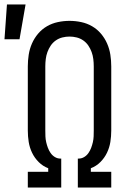

<svg xmlns="http://www.w3.org/2000/svg" viewBox="-60 -836 580 856"><path d="M-40 -661 -29 -816H54L27 -661ZM64 0V-70H155V-86Q131 -95 112.5 -113.5Q94 -132 83 -155Q72 -178 68 -203Q64 -228 64 -254V-540Q64 -566 68 -592Q72 -618 82.5 -642Q93 -666 110 -686Q127 -706 149.5 -719Q172 -732 198 -737.5Q224 -743 250 -743Q276 -743 302 -737.5Q328 -732 350.5 -719Q373 -706 390 -686Q407 -666 417.5 -642Q428 -618 432 -592Q436 -566 436 -540V-254Q436 -228 432 -203Q428 -178 417 -155Q406 -132 387.5 -113.5Q369 -95 345 -86V-70H436V0H287V-129H291Q304 -129 315.5 -136Q327 -143 334.5 -154Q342 -165 346.5 -177Q351 -189 354 -202Q357 -215 357.5 -228Q358 -241 358 -254V-540Q358 -556 356 -572.5Q354 -589 348.5 -604Q343 -619 334 -632.5Q325 -646 311.5 -655.5Q298 -665 282 -669Q266 -673 250 -673Q234 -673 218 -669Q202 -665 188.5 -655.5Q175 -646 166 -632.5Q157 -619 151.5 -604Q146 -589 144 -572.5Q142 -556 142 -540V-254Q142 -241 142.5 -228Q143 -215 146 -202Q149 -189 153.5 -177Q158 -165 165.5 -154Q173 -143 184.5 -136Q196 -129 209 -129H213V0Z"/></svg>

Font: Iosevka SS18
Style: Regular
Weight: 400
Monospace: yes
Designer: Belleve Invis
Foundry: Belleve Invis
Version: Version 25.1.1; ttfautohint (v1.8.4)